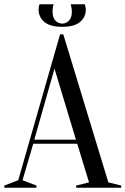

<svg xmlns="http://www.w3.org/2000/svg" viewBox="-25 -875 585 895"><path d="M0 0ZM335 -205H130L80 -35L145 -10V0H-5V-10L60 -35L255 -715H270L480 -25L540 -10V0H330V-10L390 -25ZM135 -224H329L229 -555ZM265 -765Q284 -765 297 -779.5Q310 -794 310 -820Q310 -828 309 -834Q308 -840 307 -845Q306 -850 305 -855H370Q371 -852 372 -848Q373 -845 374 -840Q375 -835 375 -830Q375 -796 348.5 -773Q322 -750 265 -750Q208 -750 181.5 -773Q155 -796 155 -830Q155 -840 157 -848Q158 -852 160 -855H225Q223 -850 222 -845Q221 -840 220.5 -834Q220 -828 220 -820Q220 -794 233 -779.5Q246 -765 265 -765Z"/></svg>

Font: Oranienbaum
Style: Regular
Weight: 400
Designer: Oleg Pospelov and Jovanny Lemonad
Foundry: Oleg Pospelov and jovanny Lemonad
Version: Version 1.001; ttfautohint (v0.91) -l 8 -r 50 -G 200 -x 0 -w